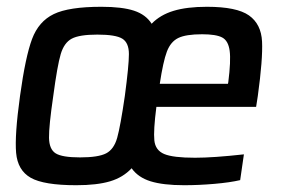

<svg xmlns="http://www.w3.org/2000/svg" viewBox="-20 -538 845 566"><path d="M735 -223H441Q432 -153 435 -124Q438 -95 464 -84Q490 -73 555 -73Q609 -73 699 -83L688 -7Q658 0 612 4Q566 8 523 8Q461 8 424 -3.5Q387 -15 368 -42Q343 -15 304.5 -3.5Q266 8 205 8Q109 8 70.5 -14Q32 -36 27.5 -87.5Q23 -139 39 -255Q55 -371 74.5 -423Q94 -475 138.5 -496.5Q183 -518 279 -518Q340 -518 375 -506.5Q410 -495 427 -468Q452 -494 491.5 -506Q531 -518 590 -518Q678 -518 714 -492.5Q750 -467 752.5 -415.5Q755 -364 740 -255ZM451 -291H652L653 -296Q661 -359 657 -388.5Q653 -418 635 -427.5Q617 -437 576 -437Q528 -437 505.5 -426Q483 -415 472 -386Q461 -357 451 -291ZM348 -255Q360 -345 360 -378.5Q360 -412 340.5 -424Q321 -436 267 -436Q214 -436 191.5 -424Q169 -412 159 -378.5Q149 -345 137 -255Q124 -166 124.5 -132Q125 -98 144 -86Q163 -74 216 -74Q270 -74 293 -86Q316 -98 325.5 -132Q335 -166 348 -255Z"/></svg>

Font: Assailand Medium
Style: Italic
Weight: 500
Italic angle: -8°
Designer: Hector Gatti with collaboration of the Omnibus-Type team
Foundry: Omnibus-Type
Version: Version 0.072;October 19, 2019;FontCreator 12.0.0.2547 64-bi